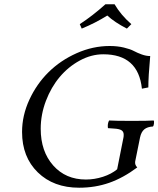

<svg xmlns="http://www.w3.org/2000/svg" viewBox="-20 -875 746 905"><path d="M497.1 -658.2Q533.2 -658.2 563.7 -650.9Q594.2 -643.6 611.1 -634.5Q627.9 -625.5 648.4 -618.2Q668.9 -610.8 688 -610.8Q679.2 -513.7 679.2 -462.9L648.9 -457Q631.8 -619.1 466.8 -619.1Q410.2 -619.1 356 -589.6Q301.8 -560.1 261.5 -512.2Q221.2 -464.4 196.5 -399.7Q171.9 -335 171.9 -268.1Q171.9 -161.6 230.7 -95.2Q289.6 -28.8 384.8 -28.8Q425.3 -28.8 465.3 -41.7Q505.4 -54.7 532.2 -77.1L562 -227.1Q563 -231 563 -240.2Q563 -254.4 552.7 -261Q542.5 -267.6 517.1 -269L488.8 -271Q485.8 -291 494.1 -307.1Q522.9 -305.2 601.1 -305.2Q679.2 -305.2 704.1 -307.1Q707 -304.2 705.8 -293.2Q704.6 -282.2 701.2 -278.8Q674.3 -277.3 659.9 -265.1Q645.5 -252.9 640.1 -227.1L617.2 -113.8Q614.7 -98.1 627 -85.9Q561 -36.6 494.9 -13.4Q428.7 9.8 353 9.8Q232.4 9.8 158.2 -62.5Q84 -134.8 84 -252.9Q84 -330.6 118.4 -405Q152.8 -479.5 209 -534.9Q265.1 -590.3 341.3 -624.3Q417.5 -658.2 497.1 -658.2ZM599.1 -761.2 578.1 -740.2Q520 -770 485.8 -801.8Q428.7 -766.1 365.2 -740.2Q364.7 -741.7 360.6 -750.7Q356.4 -759.8 356 -761.2Q415.5 -799.8 477.1 -855H520Q549.3 -804.7 599.1 -761.2Z"/></svg>

Font: Common Serif
Style: Italic
Weight: 400
Italic angle: -12°
Designer: Philipp H. Poll, Khaled Hosny
Foundry: Stefan Peev, Context Ltd.
Version: Version 1.026